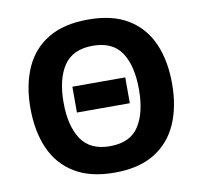

<svg xmlns="http://www.w3.org/2000/svg" viewBox="-81 -812 958 908"><g transform="rotate(-10 398.0 -357.5)"><path d="M525 -425V-301H271V-425ZM738 -358Q738 -247 701.5 -164.5Q665 -82 590 -36Q515 10 398 10Q282 10 206.5 -36Q131 -82 94.5 -165Q58 -248 58 -359Q58 -469 94.5 -551.5Q131 -634 206.5 -679.5Q282 -725 399 -725Q515 -725 590 -679.5Q665 -634 701.5 -551.5Q738 -469 738 -358ZM217 -358Q217 -246 260 -181.5Q303 -117 398 -117Q495 -117 537 -181.5Q579 -246 579 -358Q579 -471 537 -535Q495 -599 399 -599Q303 -599 260 -535Q217 -471 217 -358Z"/></g></svg>

Font: Noto IKEA Arabic
Style: Bold
Weight: 700
Designer: Monotype Design Team
Foundry: Monotype Imaging Inc.
Version: Version 1.200